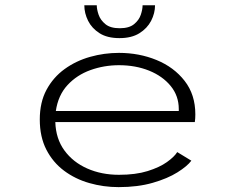

<svg xmlns="http://www.w3.org/2000/svg" viewBox="-20 -718 915 748"><path d="M442 11Q383 11 328 -4.8Q273 -20.5 229.5 -53Q186 -85.5 160.5 -135.2Q135 -185 135 -252.5Q135 -319.5 161.2 -368.2Q187.5 -417 231.8 -449Q276 -481 331 -496.5Q386 -512 443.5 -512Q522 -512 589.8 -484.2Q657.5 -456.5 699.2 -403Q741 -349.5 741 -272.5Q741 -265.5 740.5 -256.8Q740 -248 739 -242.5H195.5Q197.5 -177.5 231 -131.8Q264.5 -86 320 -61.5Q375.5 -37 443.5 -37Q508.5 -37 555 -51.5Q601.5 -66 630.2 -86.5Q659 -107 670.5 -125.5L725.5 -92Q709.5 -70.5 671.2 -46.5Q633 -22.5 575 -5.8Q517 11 442 11ZM443.5 -464Q385.5 -464 332.5 -445Q279.5 -426 243 -386.5Q206.5 -347 197.5 -285.5H676.5V-293Q676.5 -344.5 645 -383Q613.5 -421.5 560.8 -442.8Q508 -464 443.5 -464ZM445.5 -569.5Q398 -569.5 368 -588.5Q338 -607.5 323.2 -637Q308.5 -666.5 308.5 -697.5H357Q357 -681.5 364.2 -660.5Q371.5 -639.5 390.8 -623.8Q410 -608 446.5 -608Q483 -608 502.2 -623.8Q521.5 -639.5 528.5 -660.5Q535.5 -681.5 535.5 -697.5H584Q584 -666.5 568.8 -637Q553.5 -607.5 523 -588.5Q492.5 -569.5 445.5 -569.5Z"/></svg>

Font: Trispace SemiExpanded ExtraLight
Style: Regular
Weight: 200
Width: 6
Designer: Tyler Finck
Foundry: Etcetera Type Company
Version: Version 1.210; ttfautohint (v1.8.3)